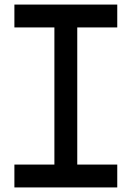

<svg xmlns="http://www.w3.org/2000/svg" viewBox="-20 -820 576 840"><path d="M43 -800H218H318H493V-700H318V-100H493V0H318H218H43V-100H218V-700H43Z"/></svg>

Font: Serreria Sobria
Style: Medium
Weight: 500
Version: Version 001.000